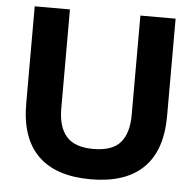

<svg xmlns="http://www.w3.org/2000/svg" viewBox="-51 -756 837 820"><g transform="rotate(5 367.0 -346.5)"><path d="M669 -287Q669 -139 592.5 -64Q516 11 367 11Q218 11 141.5 -64Q65 -139 65 -287V-704H216V-278Q216 -201 251.5 -160Q287 -119 367 -119Q449 -119 483.5 -160Q518 -201 518 -278V-704H669Z"/></g></svg>

Font: CBA Beacon Sans Extra Bold
Style: Regular
Weight: 800
Designer: Wei Huang
Foundry: Wei Huang
Version: Version 1.002